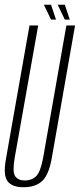

<svg xmlns="http://www.w3.org/2000/svg" viewBox="-31 -782 335 807"><path d="M68 5Q117 5 145.2 -20.2Q173.5 -45.5 186 -114L284.5 -675H248L150.5 -120Q140 -61.5 121.8 -42.5Q103.5 -23.5 73.5 -23.5Q44 -23.5 32.2 -42.5Q20.5 -61.5 31 -120L129.5 -675H93L-6 -114Q-18.5 -45.5 0.8 -20.2Q20 5 68 5ZM241.5 -699.5H262.5L241.5 -762H211.5ZM183.5 -699.5H204.5L183.5 -762H153.5Z"/></svg>

Font: Anybody ExtraCondensed ExtraLight
Style: Italic
Weight: 250
Width: 2
Italic angle: -10°
Version: Version 1.113;gftools[0.9.25]